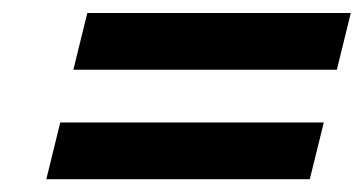

<svg xmlns="http://www.w3.org/2000/svg" viewBox="-20 -461 561 296"><path d="M51.4 -184.7 72.9 -272.2H479.2L457.6 -184.7ZM93.1 -353.5 114.6 -441H520.8L499.3 -353.5Z"/></svg>

Font: Afacad SemiBold
Style: Italic
Weight: 600
Italic angle: -14°
Designer: Kristian Moeller
Foundry: Dicotype
Version: Version 1.000